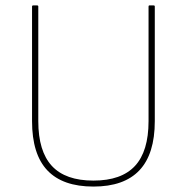

<svg xmlns="http://www.w3.org/2000/svg" viewBox="-20 -675 688 707"><path d="M324 12Q211 12 154.5 -47.5Q98 -107 98 -229V-651Q98 -655 102 -655H117Q121 -655 121 -651V-229Q121 -118 171 -64Q221 -10 324 -10Q427 -10 477 -64Q527 -118 527 -229V-651Q527 -655 530 -655H546Q550 -655 550 -651V-229Q550 -108 493.5 -48Q437 12 324 12Z"/></svg>

Font: Sofia Sans Thin
Style: Regular
Weight: 250
Designer: Botio Nikoltchev, Ani Petrova
Foundry: lettersoup
Version: Version 4.101